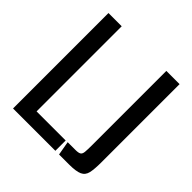

<svg xmlns="http://www.w3.org/2000/svg" viewBox="-167 -751 882 882"><g transform="rotate(45 274.0 -310.0)"><path d="M45 -620H131V-67H320V0H45ZM344 0 332 -68H383Q402 -68 410 -73Q418 -78 419.5 -93Q421 -108 421 -139V-620H507V-112Q507 -68 501.5 -43.5Q496 -19 475 -9.5Q454 0 409 0Z"/></g></svg>

Font: Smooch Sans Thin SemiBold
Style: Regular
Weight: 600
Version: Version 1.010